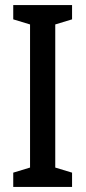

<svg xmlns="http://www.w3.org/2000/svg" viewBox="-20 -734 336 754"><path d="M263 0V-56L197 -76V-638L263 -658V-714H32V-658L98 -638V-76L32 -56V0Z"/></svg>

Font: Noto Sans Hebrew ExtraCondensed Medium
Style: Regular
Weight: 500
Width: 2
Designer: Monotype Design Team
Foundry: Monotype Imaging Inc.
Version: Version 2.004